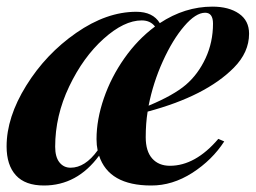

<svg xmlns="http://www.w3.org/2000/svg" viewBox="-26 -551 781 585"><path d="M405.8 -488.8Q352.1 -488.8 289.8 -432.9Q227.5 -377 184.8 -287.6Q142.1 -198.2 142.1 -104Q142.1 -72.8 155 -56.4Q168 -40 189 -40Q233.4 -40 271.5 -92.8Q268.1 -108.9 268.1 -127Q268.1 -186.5 290.3 -251.2Q312.5 -315.9 353 -373.5Q393.6 -431.2 446.3 -470.2Q432.1 -488.8 405.8 -488.8ZM623 -479Q623 -512.2 599.1 -512.2Q570.3 -512.2 535.2 -471.2Q500 -430.2 470.2 -364.5Q440.4 -298.8 426.8 -229Q502.9 -260.7 540.3 -292.7Q577.6 -324.7 600.3 -373.5Q623 -422.4 623 -479ZM107.9 14.2Q50.8 14.2 22.5 -16.8Q-5.9 -47.9 -5.9 -105Q-5.9 -193.8 54 -290.3Q113.8 -386.7 206.3 -450.9Q298.8 -515.1 389.2 -515.1Q439.9 -515.1 460.9 -480.5Q537.1 -530.8 621.1 -530.8Q671.4 -530.8 702.1 -509.5Q732.9 -488.3 732.9 -448.2Q732.9 -391.6 686.5 -344.7Q601.1 -258.3 423.8 -210.9Q418 -175.3 418 -132.8Q418 -90.3 437.7 -68.1Q457.5 -45.9 491.7 -45.9Q569.3 -45.9 639.2 -127.9L657.2 -120.1Q620.6 -63.5 560.1 -24.4Q499 14.6 434.6 14.2Q305.7 14.2 275.9 -76.7Q209 14.2 107.9 14.2Z"/></svg>

Font: PlayfairDisplay-BoldItalic
Style: Bold Italic
Weight: 700
Italic angle: -14.9847°
Designer: Claus Eggers Sørensen
Foundry: Claus Eggers Sørensen
Version: Version 1.002;PS 001.002;hotconv 1.0.70;makeotf.lib2.5.58329